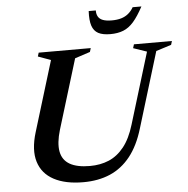

<svg xmlns="http://www.w3.org/2000/svg" viewBox="-58 -923 971 992"><g transform="rotate(-5 427.0 -427.0)"><path d="M237 -268Q217 -201 225.2 -156.5Q233.5 -112 271.2 -90.2Q309 -68.5 375.5 -68.5Q430 -68.5 474.2 -87.2Q518.5 -106 552.5 -148.5Q586.5 -191 608 -262.5L720.5 -631.5L650.5 -655.5L656.5 -675H853.5L847.5 -655.5L768.5 -630.5L649 -238.5Q623 -151.5 578.8 -96Q534.5 -40.5 473.5 -14.2Q412.5 12 334.5 12Q241.5 12 181.8 -20Q122 -52 102.8 -114.2Q83.5 -176.5 111 -266.5L222.5 -631.5L156.5 -655.5L162.5 -675H432.5L426.5 -655.5L347.5 -629.5ZM553.5 -808Q581 -808 602.2 -814.2Q623.5 -820.5 639.5 -833.8Q655.5 -847 666.5 -866.5H712Q685.5 -817 661 -789Q636.5 -761 607.5 -749.5Q578.5 -738 540 -738Q500.5 -738 477.5 -750.2Q454.5 -762.5 445.2 -790.5Q436 -818.5 438.5 -866.5H475.5Q475 -847.5 482.8 -834.2Q490.5 -821 507.8 -814.5Q525 -808 553.5 -808Z"/></g></svg>

Font: Newsreader 24pt SemiBold
Style: Italic
Weight: 600
Italic angle: -17°
Designer: Hugues Gentile
Foundry: Production Type
Version: Version 1.003